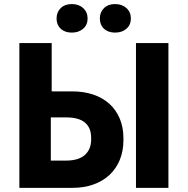

<svg xmlns="http://www.w3.org/2000/svg" viewBox="-20 -908 908 928"><path d="M73.6 0H329Q385.4 0 431.2 -16.2Q477 -32.4 509.2 -62.5Q541.4 -92.6 559 -135.3Q576.6 -178 576.6 -230.6V-239.4Q576.6 -292.6 558.8 -334.8Q541 -377 508.6 -406.3Q476.2 -435.6 430.4 -451Q384.6 -466.4 328.2 -466.4H229.8V-700H73.6ZM225.6 -131.8V-340.6H298.8Q329.2 -340.6 351.9 -334.6Q374.6 -328.6 389.8 -316.2Q405 -303.8 412.8 -285.2Q420.6 -266.6 420.6 -241.4V-233.8Q420.6 -209.2 412.5 -190.3Q404.4 -171.4 389.2 -158.2Q374 -145 351.3 -138.4Q328.6 -131.8 299.4 -131.8ZM637.2 0H794V-700H637.2ZM327 -750.4Q360.4 -750.4 381.9 -769.1Q403.4 -787.8 403.4 -818.6Q403.4 -849.4 381.9 -868.9Q360.4 -888.4 327 -888.4Q293.7 -888.4 273.5 -868.9Q253.4 -849.4 253.4 -818.6Q253.4 -787.8 273.5 -769.1Q293.7 -750.4 327 -750.4ZM536.2 -750.4Q569.6 -750.4 591.1 -769.1Q612.6 -787.8 612.6 -818.6Q612.6 -849.4 591.1 -868.9Q569.6 -888.4 536.2 -888.4Q502.9 -888.4 482.7 -868.9Q462.6 -849.4 462.6 -818.6Q462.6 -787.8 482.7 -769.1Q502.9 -750.4 536.2 -750.4Z"/></svg>

Font: Fixel Variable
Style: Regular
Weight: 100
Width: 3
Designer: AlfaBravo + MacPaw
Foundry: Kyrylo Tkachov, Marchela Mozhyna, Serhii Makarenko, Maria Weinstein, Zakhar Kryvoshyya
Version: Version 1.211